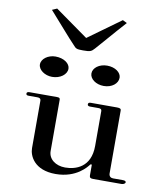

<svg xmlns="http://www.w3.org/2000/svg" viewBox="-95 -953 898 1040"><g transform="rotate(10 354.5 -433.0)"><path d="M281.2 8.9C397 8.9 448.5 -62.4 456.4 -72.3C460.4 -78.2 466.3 -77.2 466.3 -72.3V-15.8C466.3 -3 473.3 0 487.1 0H642.6C653.5 0 663.4 -5.9 663.4 -12.9C663.4 -19.8 655.4 -21.8 645.5 -21.8H592.1C579.2 -21.8 569.3 -29.7 569.3 -45.5V-391.1C569.3 -399 565.3 -404 547.5 -404H402C392.1 -404 388.1 -400 388.1 -393.1C388.1 -386.1 394.1 -383.2 402 -383.2H447.5C458.4 -383.2 466.3 -381.2 466.3 -368.3V-178.2C466.3 -59.4 383.2 -34.7 325.7 -34.7C274.3 -34.7 233.7 -64.4 233.7 -108.9V-391.1C233.7 -400 229.7 -403 216.8 -403H67.3C57.4 -403 50.5 -401 50.5 -393.1C50.5 -386.1 54.5 -383.2 64.4 -383.2H111.9C122.8 -383.2 131.7 -380.2 131.7 -367.3V-106.9C131.7 -65.3 163.4 8.9 281.2 8.9ZM455.4 -505.9C500 -505.9 532.7 -532.7 532.7 -564.4C532.7 -593.1 500 -617.8 455.4 -617.8C411.9 -617.8 378.2 -592.1 378.2 -561.4C378.2 -531.7 411.9 -505.9 455.4 -505.9ZM171.3 -505.9C215.8 -505.9 251.5 -532.7 251.5 -564.4C251.5 -593.1 217.8 -617.8 171.3 -617.8C130.7 -617.8 95 -592.1 95 -561.4C95 -531.7 130.7 -505.9 171.3 -505.9ZM311.9 -676.2C351.5 -676.2 357.4 -679.2 374.3 -698C406.9 -733.7 452.5 -789.1 519.8 -863.4L496 -875.2L316.8 -745.5L134.7 -875.2L107.9 -863.4C175.2 -788.1 223.8 -730.7 256.4 -697C272.3 -679.2 274.3 -676.2 311.9 -676.2Z"/></g></svg>

Font: Biblismive
Style: Regular
Weight: 400
Designer: Susan Drake
Foundry: Susan Drake
Version: Version 1.0; ttfautohint (v1.8.4.7-5d5b)